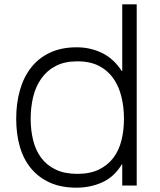

<svg xmlns="http://www.w3.org/2000/svg" viewBox="-20 -859 743 889"><path d="M613 0H546V-98H544Q509 -40 454 -15Q399 10 334 10Q263 10 211 -13.5Q159 -37 124 -79Q89 -121 72 -179.5Q55 -238 55 -309Q55 -380 72 -440.5Q89 -501 123.5 -545.5Q158 -590 211 -615Q264 -640 335 -640Q398 -640 452 -614Q506 -588 544 -530H546V-839H613ZM554 -309Q554 -362 542.5 -410Q531 -458 505.5 -495Q480 -532 439 -553.5Q398 -575 338 -575Q279 -575 238 -553.5Q197 -532 171 -495Q145 -458 133.5 -410Q122 -362 122 -309Q122 -256 133.5 -209.5Q145 -163 170.5 -128.5Q196 -94 237.5 -74Q279 -54 338 -54Q397 -54 438 -74Q479 -94 505 -128.5Q531 -163 542.5 -209.5Q554 -256 554 -309Z"/></svg>

Font: TypoPRO Sinkin Sans
Style: 300 Light
Weight: 300
Designer: Keith Bates
Foundry: K-Type
Version: Sinkin Sans (version 1.0)  by Keith Bates   •   © 2014   www